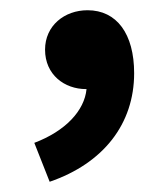

<svg xmlns="http://www.w3.org/2000/svg" viewBox="-20 -176 329 375"><path d="M47 103 77 179C182 143 242 66 242 -33C242 -110 208 -156 151 -156C106 -156 68 -126 68 -79C68 -30 106 -2 148 -2H149C145 40 108 80 47 103Z"/></svg>

Font: Source Sans Pro SemBd
Style: Regular
Weight: 700
Designer: Paul D. Hunt
Foundry: Adobe Systems Incorporated
Version: Version 2.020;PS 2.0;hotconv 1.0.86;makeotf.lib2.5.63406